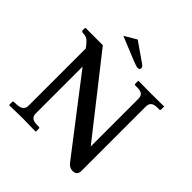

<svg xmlns="http://www.w3.org/2000/svg" viewBox="-217 -975 1145 1145"><g transform="rotate(45 355.0 -402.5)"><path d="M293 -816.9 414.1 -732.9Q429.2 -722.2 429.2 -711.9Q429.2 -696.8 414.1 -696.8Q401.4 -696.8 371.1 -709L216.8 -772ZM545.9 -568.8Q545.9 -592.8 533.7 -602.8Q521.5 -612.8 492.2 -612.8H478Q469.2 -612.8 469.2 -621.1V-645L471.2 -646Q539.1 -645 578.1 -645L685.1 -646L687 -645V-621.1Q687 -612.8 679.2 -612.8H665Q635.3 -612.8 622.6 -601.8Q609.9 -590.8 609.9 -568.8V-24.9Q609.9 12.2 571.8 12.2Q544.9 12.2 524.9 -15.1L174.8 -470.2V-76.2Q174.8 -54.2 187.5 -43.2Q200.2 -32.2 230 -32.2H244.1Q252 -32.2 252 -22.9V0L250 2Q177.2 0 142.1 0L28.8 2L26.9 0V-22.9Q26.9 -27.3 29.5 -29.8Q32.2 -32.2 35.2 -32.2H48.8Q111.8 -32.2 111.8 -76.2V-560.1Q102.1 -573.2 97.2 -579.3Q92.3 -585.4 82.8 -595Q73.2 -604.5 63.2 -608.6Q53.2 -612.8 42 -612.8Q30.3 -612.8 26.1 -615.5Q22 -618.2 22 -624V-643.1L24.9 -646H169.9L545.9 -168Z"/></g></svg>

Font: Linux Libertine G
Style: Semibold
Weight: 600
Designer: Philipp H. Poll
Foundry: Philipp H. Poll
Version: Version 5.1.1